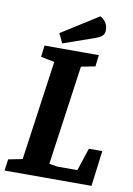

<svg xmlns="http://www.w3.org/2000/svg" viewBox="-97 -898 664 957"><g transform="rotate(10 234.5 -420.0)"><path d="M-5 0 3 -58 74 -72 145 -576 76 -590 83 -648H358L351 -590L280 -576L209 -72L251 -65H352L390 -180H458L435 0ZM168 -674 145 -722 332 -840Q345 -834 358 -818Q371 -802 371 -775Q371 -762 363 -751Q355 -740 325 -729Z"/></g></svg>

Font: Faustina Light
Style: Bold Italic
Weight: 700
Italic angle: -8°
Version: Version 1.200